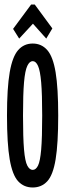

<svg xmlns="http://www.w3.org/2000/svg" viewBox="-20 -820 290 851"><path d="M125 11Q86 11 60.5 -16.5Q35 -44 23 -113.5Q11 -183 11 -308Q11 -430 23 -499.5Q35 -569 60.5 -598Q86 -627 125 -627Q164 -627 189.5 -598Q215 -569 226.5 -499.5Q238 -430 238 -308Q238 -183 226.5 -113.5Q215 -44 189.5 -16.5Q164 11 125 11ZM125 -67Q139 -67 148.5 -86Q158 -105 162.5 -157Q167 -209 167 -308Q167 -403 162.5 -455Q158 -507 148.5 -528Q139 -549 125 -549Q111 -549 101 -528Q91 -507 86.5 -455Q82 -403 82 -308Q82 -209 86.5 -157Q91 -105 101 -86Q111 -67 125 -67ZM65 -649 38 -692 118 -800H134L212 -694L185 -649L126 -715Z"/></svg>

Font: Inconsolata UltraCondensed Bold
Style: Regular
Weight: 700
Width: 1
Monospace: yes
Designer: Raph Levien, Cyreal, Brenton Simpson
Foundry: Raph Levien, Cyreal, Google
Version: Version 3.001; ttfautohint (v1.8.2.53-6de2)